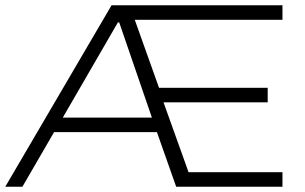

<svg xmlns="http://www.w3.org/2000/svg" viewBox="-24 -708 1158 728"><path d="M-4 0 399 -688H1047V-633H487L579 -375H991V-320H596L691 -55H1047V0H644L571 -207H181L61 0ZM214 -262H552L428 -623H423Z"/></svg>

Font: Saira Expanded Light
Style: Regular
Weight: 300
Width: 7
Designer: Hector Gatti with collaboration of the Omnibus-Type team
Foundry: Omnibus-Type
Version: Version 1.101